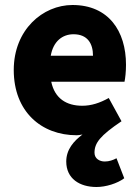

<svg xmlns="http://www.w3.org/2000/svg" viewBox="-20 -529 560 768"><path d="M366 219C403 219 449 205 477 184L446 104C433 111 417 117 399 117C379 117 358 106 358 82C358 43 380 14 466 -44L415 -137C379 -117 345 -106 309 -106C246 -106 199 -135 185 -202H478C481 -216 484 -242 484 -270C484 -405 414 -509 270 -509C151 -509 35 -410 35 -249C35 -83 145 12 287 12C293 12 299 11 310 9C275 35 245 69 245 117C245 186 299 219 366 219ZM183 -306C193 -364 230 -392 274 -392C330 -392 352 -355 352 -306Z"/></svg>

Font: DAIFUKU Sans
Style: Bold
Weight: 700
Designer: Original font ‘Source Han Sans JP’ : Paul D. Hunt
Foundry: Daifuku
Version: Version 1.000